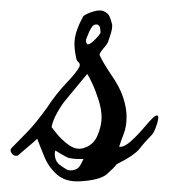

<svg xmlns="http://www.w3.org/2000/svg" viewBox="-46 -321 318 361"><path d="M240 -68Q227 -55 217 -42Q207 -29 173 -12Q169 -6 155.5 6Q142 18 103 20Q77 21 61.5 7.5Q46 -6 38 -25Q30 -44 24 -60Q23 -59 15 -52Q7 -45 -1.5 -38Q-10 -31 -12 -29Q-13 -28 -16 -28Q-21 -28 -24.5 -33.5Q-28 -39 -24 -43Q-5 -62 5 -72.5Q15 -83 23 -93Q31 -103 42 -118Q59 -144 78.5 -164.5Q98 -185 103 -195Q104 -196 104 -199Q104 -202 101.5 -204Q99 -206 98 -209Q94 -225 94 -239Q94 -261 111 -291Q118 -296 130 -299.5Q142 -303 149 -300Q157 -296 159.5 -291Q162 -286 164 -278Q164 -277 164.5 -276Q165 -275 165 -273Q165 -267 163 -260Q161 -253 158 -245Q158 -241 148.5 -230Q139 -219 142 -216Q148 -203 162 -182Q179 -158 185.5 -138Q192 -118 192 -102Q192 -83 186.5 -69Q181 -55 178 -45Q187 -44 199 -54.5Q211 -65 222.5 -78.5Q234 -92 240 -98Q246 -104 249 -104Q254 -104 249.5 -89Q245 -74 240 -68ZM143 -260Q143 -264 142 -269Q141 -274 136 -275H135Q130 -275 127 -270.5Q124 -266 122 -262Q119 -254 116.5 -248.5Q114 -243 118 -238Q122 -236 132.5 -246.5Q143 -257 143 -260ZM145 -100Q145 -115 139.5 -132.5Q134 -150 127.5 -164Q121 -178 118 -182Q118 -182 106 -167.5Q94 -153 80 -136Q71 -126 62 -110Q53 -94 51 -82Q51 -82 60 -70.5Q69 -59 82.5 -49Q96 -39 109 -42Q129 -47 137 -65.5Q145 -84 145 -100ZM111 -22H102Q98 -22 93 -22.5Q88 -23 83 -24Q78 -26 68 -32Q58 -38 58 -38Q58 -38 57.5 -36Q57 -34 57 -31Q57 -27 58.5 -22Q60 -17 65 -12Q73 -6 79 -2.5Q85 1 95 -2Q102 -4 106.5 -13Q111 -22 111 -22Z"/></svg>

Font: Ingrid Darling
Style: Regular
Weight: 400
Designer: Robert E. Leuschke
Foundry: Robert E. Leuschke
Version: Version 1.010; ttfautohint (v1.8.3)